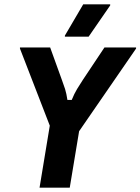

<svg xmlns="http://www.w3.org/2000/svg" viewBox="-20 -870 651 890"><path d="M163.3 0 210.8 -287.5 72.5 -645V-650H212.5L266.7 -500Q275 -478.3 281.7 -457.1Q288.3 -435.8 292.5 -406.7H312.5Q324.2 -435.8 337.1 -457.1Q350 -478.3 364.2 -500L464.2 -650H610.8V-645L346.7 -261.7L303.3 0ZM280.8 -700V-705L365.8 -850H490.8V-845L390.8 -700Z"/></svg>

Font: Familjen Grotesk
Style: Bold Italic
Weight: 700
Italic angle: -9.46201°
Designer: Anders Wikstroem, Jonas Baeckman, Matilda Gysing, Kristian Moeller
Foundry: Familjen STHLM AB
Version: Version 2.002; ttfautohint (v1.8.4.7-5d5b)